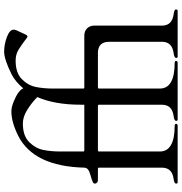

<svg xmlns="http://www.w3.org/2000/svg" viewBox="4 -860 856 903"><g transform="rotate(-90 431.5 -408.0)"><path d="M687 -322Q687 -375 634 -375H474Q467 -375 467 -371V-84Q467 -14 588 -14Q597 -13 597 -8Q597 0 588 0H320Q315 -1 315 -7Q315 -16 338 -19Q391 -26 391 -74V-370Q391 -375 385 -375H178Q171 -375 171 -371V-84Q171 -14 292 -14Q301 -13 301 -8Q301 0 292 0H24Q20 -1 20 -7Q20 -16 42 -19Q95 -26 95 -74V-370Q95 -375 89 -375H36Q30 -375 25 -379Q20 -383 20 -389Q20 -395 25 -398Q34 -403 64.5 -411.5Q95 -420 95 -439Q101 -677 245 -750Q310 -782 359 -782Q380 -782 406 -771Q458 -750 468 -726Q499 -763 534 -781Q605 -816 640 -816Q675 -816 709.5 -803Q744 -790 744 -771Q744 -767 743 -764Q742 -761 740 -756L720 -713Q716 -706 711 -706Q709 -706 689.5 -721Q670 -736 648.5 -749Q627 -762 598 -762Q541 -762 511.5 -733Q482 -704 474.5 -667Q467 -630 467 -585V-443Q467 -439 472 -439H715Q738 -439 750.5 -425.5Q763 -412 763 -394V-74Q763 -26 816 -19Q839 -16 839 -8.5Q839 -1 834 0H616Q611 -1 611 -7Q611 -16 634 -19Q687 -26 687 -74ZM171 -443Q171 -439 176 -439H391V-455Q391 -578 427 -660Q401 -686 367.5 -707Q334 -728 303 -728Q245 -728 215.5 -698.5Q186 -669 178.5 -632.5Q171 -596 171 -551Z"/></g></svg>

Font: Cardo
Style: Regular
Weight: 400
Designer: David J. Perry
Foundry: David J. Perry
Version: Version 1.0451